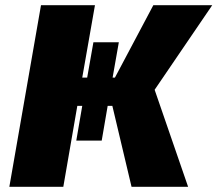

<svg xmlns="http://www.w3.org/2000/svg" viewBox="-20 -720 838 740"><path d="M487 0H705L576 -374L798 -700H571L423 -421H414L438 -557H340L316 -421H297L346 -700H138L16 0H224L278 -312H297L274 -178H372L395 -312H413Z"/></svg>

Font: Fixel Display 20240404 Black
Style: Italic
Weight: 900
Italic angle: -10°
Designer: AlfaBravo + MacPaw
Foundry: Kyrylo Tkachov, Marchela Mozhyna, Serhii Makarenko, Maria Weinstein, Zakhar Kryvoshyya
Version: Version 1.211;Glyphs 3.2 (3225)